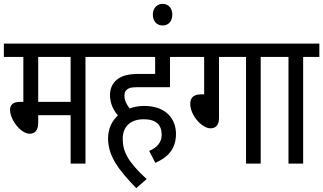

<svg xmlns="http://www.w3.org/2000/svg" viewBox="-20 -848 1675 995"><path d="M423 -553H507V-622H0V-553H101V-320H83C45 -320 32 -302 32 -279C32 -228 87 -155 134 -155C159 -155 178 -170 178 -212V-251H346V0H423ZM346 -553V-320H178V-553Z M753 -66 785 -4C851 -33 892 -77 892 -154C892 -229 843 -299 727 -299C701 -299 675 -295 652 -286C636 -306 625 -328 625 -352C625 -364 628 -376 636 -382C646 -392 659 -396 690 -396H861V-553H946V-622H494V-553H784V-465H700C638 -465 606 -453 582 -432C562 -414 550 -388 550 -355C550 -310 570 -274 591 -250C560 -221 540 -181 540 -131C540 -38 596 34 686 127L740 80C641 -11 616 -64 616 -129C616 -192 656 -230 725 -230C790 -230 818 -200 818 -149C818 -106 787 -80 753 -66Z M772 -772C772 -739 792 -716 823 -716C854 -716 873 -739 873 -772C873 -804 854 -828 823 -828C792 -828 772 -804 772 -772Z M1115 -553H1255V0H1331V-553H1416V-622H933V-553H1038V-359H1022C980 -359 966 -339 966 -309C966 -251 1026 -183 1071 -183C1101 -183 1115 -203 1115 -238Z M1551 -553H1635V-622H1403V-553H1475V0H1551Z"/></svg>

Font: Noto Sans Devanagari UI Condensed
Style: Regular
Weight: 400
Width: 3
Designer: Jelle Bosma - Monotype Design Team
Foundry: Monotype Imaging Inc.
Version: Version 2.003